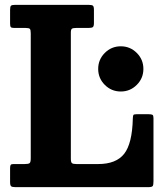

<svg xmlns="http://www.w3.org/2000/svg" viewBox="-20 -770 676 790"><path d="M85.5 -655H38Q27.5 -655 24.5 -658.5Q21.5 -662 21.5 -673V-729.5Q21.5 -742.5 25 -746.2Q28.5 -750 41.5 -750H344Q357.5 -750 362 -746.8Q366.5 -743.5 366.5 -729.5V-675.5Q366.5 -662 362 -658.5Q357.5 -655 344.5 -655H294Q281 -655 276.2 -652Q271.5 -649 271.5 -635.5V-117Q271.5 -103 275.8 -99Q280 -95 294.5 -95H384Q457.5 -95 490.8 -137Q524 -179 526.5 -282Q527 -293.5 528.8 -296.8Q530.5 -300 542 -300H592Q603.5 -300 607.5 -297.5Q611.5 -295 611.5 -284V-24.5Q611.5 -9.5 608.5 -4.8Q605.5 0 590.5 0H43.5Q30.5 0 26 -3.5Q21.5 -7 21.5 -21V-78Q21.5 -87.5 23.8 -91.2Q26 -95 35 -95H81.5Q97 -95 101.8 -98.8Q106.5 -102.5 106.5 -118.5V-633Q106.5 -647 103 -651Q99.5 -655 85.5 -655ZM384 -486.5Q384 -525 411.2 -552.2Q438.5 -579.5 477 -579.5Q515.5 -579.5 542.8 -552.2Q570 -525 570 -486.5Q570 -448 542.8 -420.8Q515.5 -393.5 477 -393.5Q438.5 -393.5 411.2 -420.8Q384 -448 384 -486.5Z"/></svg>

Font: Besley* Narrow
Style: Bold
Weight: 700
Width: 4
Designer: Owen Earl
Foundry: indestructible type*
Version: Version 3.000; ttfautohint (v1.8.3)